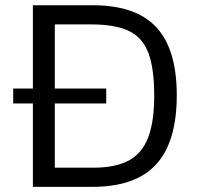

<svg xmlns="http://www.w3.org/2000/svg" viewBox="-20 -724 766 744"><path d="M338.9 0H107.4V-323.2H31.2V-380.9H107.4V-703.6H340.8Q506.3 -703.6 585.7 -618.4Q665 -533.2 665 -355Q665 -174.3 585.2 -87.2Q505.4 0 338.9 0ZM192.4 -74.2H342.3Q427.2 -74.2 479 -102.1Q530.8 -129.9 554.2 -191.4Q577.6 -252.9 577.6 -353Q577.6 -458 555.2 -518.3Q532.7 -578.6 479.5 -604Q426.3 -629.4 333.5 -629.4H192.4V-380.9H391.6V-323.2H192.4Z"/></svg>

Font: Metrophobic
Style: Regular
Weight: 400
Designer: Vernon Adams
Foundry: Vernon Adams
Version: Version 3.200; ttfautohint (v1.8.4.7-5d5b);gftools[0.9.23]